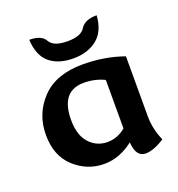

<svg xmlns="http://www.w3.org/2000/svg" viewBox="-118 -704 768 827"><g transform="rotate(-20 266.5 -290.0)"><path d="M411.1 25.4Q367.2 25.4 362.3 -43Q298.8 6.8 228.5 6.8Q151.4 6.8 92.5 -46.6Q33.7 -100.1 33.7 -195.8Q33.7 -293 98.6 -360.6Q163.6 -428.2 285.6 -428.2Q386.7 -428.2 473.6 -397V-122.6Q473.6 -64.9 498.5 -7.3Q447.8 25.4 411.1 25.4ZM273.4 -77.1Q319.8 -77.1 357.4 -108.9V-331.1Q314.5 -352.1 263.7 -352.1Q157.7 -352.1 157.7 -220.2Q157.7 -149.4 191.2 -113.3Q224.6 -77.1 273.4 -77.1ZM258.8 -465.8Q191.4 -465.8 151.1 -498.8Q110.8 -531.7 106.4 -606.4Q162.1 -606.4 179.2 -575.2Q196.3 -543.9 260.7 -543.9Q322.8 -543.9 341.3 -575.2Q359.9 -606.4 415.5 -606.4Q410.6 -534.2 367.7 -500Q324.7 -465.8 258.8 -465.8Z"/></g></svg>

Font: Bainsley
Style: Bold
Weight: 700
Designer: Paul James MIller
Foundry: High-Logic / Made with FontCreator
Version: Version 1.411;March 28, 2021;FontCreator 13.0.0.2683 64-bit